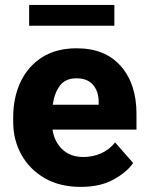

<svg xmlns="http://www.w3.org/2000/svg" viewBox="-20 -729 582 759"><path d="M299.8 9.8Q215.8 9.8 156 -25.1Q96.2 -60.1 64.2 -118.2Q32.2 -176.3 32.2 -246.6V-265.1Q32.2 -343.8 61.5 -405.5Q90.8 -467.3 146.7 -502.7Q202.6 -538.1 283.2 -538.1Q396 -538.1 457.8 -467.5Q519.5 -397 519.5 -279.3V-216.8H187.5Q195.3 -167.5 227.1 -137.9Q258.8 -108.4 309.6 -108.4Q345.7 -108.4 378.4 -122.3Q411.1 -136.2 435.1 -166L506.3 -84.5Q481.9 -48.8 429.2 -19.5Q376.5 9.8 299.8 9.8ZM282.2 -419.4Q238.3 -419.4 216.6 -390.1Q194.8 -360.8 188.5 -314.9H370.1V-326.7Q369.6 -368.2 347.7 -393.8Q325.7 -419.4 282.2 -419.4ZM432.1 -709.5V-627.4H95.2V-709.5Z"/></svg>

Font: Vazirmatn RD UI ExtraBold
Style: Regular
Weight: 800
Designer: Saber Rastikerdar
Foundry: Saber Rastikerdar
Version: Version 33.003